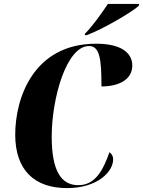

<svg xmlns="http://www.w3.org/2000/svg" viewBox="-20 -954 734 984"><path d="M416 -782 414 -774H425C511 -806 659 -894 691 -924L694 -934H533C503 -889 454 -819 416 -782ZM323 10C479 10 560 -73 560 -138C560 -154 552 -166 541 -174C509 -84 470 -5 381 -5C292 -5 245 -81 245 -254C245 -449 320 -718 436 -718C491 -718 500 -653 500 -511C589 -511 658 -546 658 -618C658 -683 601 -730 473 -730C150 -730 58 -449 58 -264C58 -83 156 10 323 10Z"/></svg>

Font: Noto Serif Display Condensed Black
Style: Italic
Weight: 900
Width: 3
Italic angle: -12°
Designer: Monotype Design Team
Foundry: Monotype Imaging Inc.
Version: Version 2.009